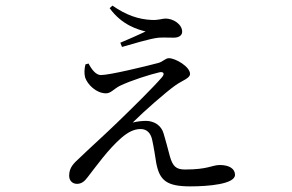

<svg xmlns="http://www.w3.org/2000/svg" viewBox="-20 -612 1040 683"><path d="M295 -386 284 -383C280 -367 279 -351 283 -336C291 -312 322 -280 357 -280C374 -280 383 -294 405 -306C446 -326 514 -347 544 -354C561 -359 568 -351 556 -337C525 -301 453 -230 396 -175C358 -138 296 -82 264 -51C242 -31 226 -16 226 13C226 31 238 42 254 42C270 42 281 33 292 18C321 -19 364 -80 411 -121C434 -141 456 -153 480 -153C504 -153 516 -137 521 -116C527 -89 532 -57 536 -31C548 30 573 51 657 51C721 51 816 43 816 10C816 -12 795 -25 762 -25C734 -25 721 -9 638 -9C606 -9 594 -21 584 -57C578 -81 569 -113 562 -137C554 -166 528 -182 499 -182C485 -182 467 -180 452 -176C494 -218 570 -284 602 -307C628 -326 656 -333 656 -349C656 -375 604 -405 581 -405C568 -405 561 -393 543 -388C498 -376 370 -345 339 -345C322 -345 307 -363 295 -386ZM370 -583C414 -522 471 -507 498 -500C475 -489 439 -473 408 -460L414 -445C447 -454 513 -475 545 -478C565 -479 580 -478 598 -478C619 -478 628 -488 628 -499C628 -526 596 -546 569 -546C557 -546 545 -540 520 -541C473 -543 429 -558 380 -592Z"/></svg>

Font: Harano Aji Mincho
Style: Regular
Weight: 400
Foundry: Masamichi Hosoda
Version: HaranoAjiMincho-Regular version 20230610;ttx 4.39.4